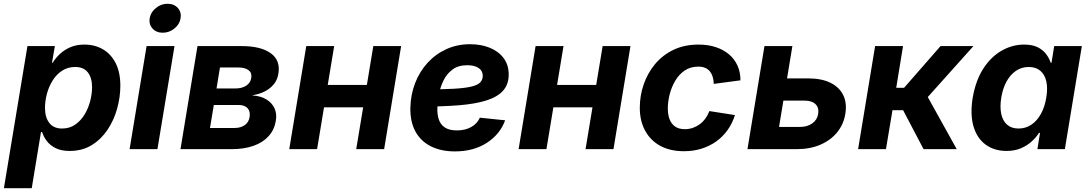

<svg xmlns="http://www.w3.org/2000/svg" viewBox="-39 -780 5692 1004"><path d="M-18.6 204.1 104.5 -539.1H248L232.9 -452.1H236.8Q251.5 -476.6 274.4 -498Q297.4 -519.5 329.1 -533.2Q360.8 -546.9 401.9 -546.9Q457 -546.9 499.5 -522Q542 -497.1 566.2 -449.2Q590.3 -401.4 590.3 -331.5Q590.3 -272.9 573.7 -212.6Q557.1 -152.3 523.9 -102.3Q490.7 -52.2 441.2 -21.5Q391.6 9.3 325.2 9.3Q280.8 9.3 251.5 -5.6Q222.2 -20.5 205.3 -43.2Q188.5 -65.9 181.2 -89.4H175.3L127 204.1ZM285.2 -107.9Q325.2 -107.9 354.7 -128.7Q384.3 -149.4 403.8 -182.1Q423.3 -214.8 432.9 -252.4Q442.4 -290 442.4 -324.2Q442.4 -373 420.4 -401.4Q398.4 -429.7 354.5 -429.7Q315.4 -429.7 285.9 -410.4Q256.3 -391.1 236.6 -359.6Q216.8 -328.1 206.5 -290.3Q196.3 -252.4 196.3 -215.8Q196.3 -166 219 -137Q241.7 -107.9 285.2 -107.9Z M638.7 0 727.5 -539.1H873.5L784.2 0ZM812 -608.9Q778.3 -608.9 758.5 -630.9Q738.8 -652.8 743.7 -684.6Q749 -716.3 776.4 -738.3Q803.7 -760.3 836.9 -760.3Q871.1 -760.3 890.9 -738.3Q910.6 -716.3 905.3 -684.6Q900.4 -652.8 873 -630.9Q845.7 -608.9 812 -608.9Z M904.8 0 993.7 -539.1H1224.1Q1324.7 -539.1 1376.7 -501.7Q1428.7 -464.4 1416.5 -394Q1409.7 -350.1 1374 -320.6Q1338.4 -291 1278.8 -281.2Q1325.2 -278.3 1354.7 -259.8Q1384.3 -241.2 1397 -212.4Q1409.7 -183.6 1403.3 -148.4Q1396 -102.1 1366.2 -68.6Q1336.4 -35.2 1287.1 -17.6Q1237.8 0 1170.9 0ZM1059.1 -110.8H1188Q1219.2 -110.8 1240.5 -125.5Q1261.7 -140.1 1266.1 -167.5Q1271 -196.8 1255.9 -213.9Q1240.7 -231 1208 -231H1079.1ZM1093.3 -317.4H1191.4Q1226.1 -317.4 1248.5 -332Q1271 -346.7 1274.9 -373Q1279.3 -398.9 1260.7 -413.1Q1242.2 -427.2 1206.1 -427.2H1111.3Z M1919.4 -335.9 1900.4 -218.8H1614.7L1634.3 -335.9ZM1708.5 -539.1 1619.1 0H1473.6L1562.5 -539.1ZM2058.6 -539.1 1969.7 0H1823.7L1913.1 -539.1Z M2339.8 11.7Q2267.1 11.7 2214.1 -14.9Q2161.1 -41.5 2133.3 -92.5Q2105.5 -143.6 2106.9 -216.3Q2108.4 -285.2 2131.6 -345.2Q2154.8 -405.3 2196.5 -451.2Q2238.3 -497.1 2294.9 -522.9Q2351.6 -548.8 2418.9 -548.8Q2477.1 -548.8 2522.7 -530Q2568.4 -511.2 2594.7 -475.8Q2621.1 -440.4 2621.1 -390.1Q2621.1 -338.4 2591.3 -305.4Q2561.5 -272.5 2503.4 -254.4Q2445.3 -236.3 2360.6 -229.5Q2275.9 -222.7 2166 -222.7L2181.2 -312.5Q2274.4 -312.5 2334 -315.9Q2393.6 -319.3 2426.5 -327.4Q2459.5 -335.4 2472.4 -349.4Q2485.4 -363.3 2485.4 -383.8Q2485.4 -409.7 2463.9 -424.3Q2442.4 -439 2404.3 -439Q2356.9 -439 2326.7 -416Q2296.4 -393.1 2279.5 -357.9Q2262.7 -322.8 2255.6 -283.9Q2248.5 -245.1 2248 -212.9Q2247.1 -180.7 2255.9 -154.5Q2264.6 -128.4 2287.4 -113.3Q2310.1 -98.1 2350.6 -98.1Q2394 -98.1 2425.5 -116Q2457 -133.8 2470.2 -164.6L2602.5 -150.9Q2575.7 -77.6 2506.6 -33Q2437.5 11.7 2339.8 11.7Z M3118.7 -335.9 3099.6 -218.8H2814L2833.5 -335.9ZM2907.7 -539.1 2818.4 0H2672.9L2761.7 -539.1ZM3257.8 -539.1 3168.9 0H3022.9L3112.3 -539.1Z M3537.1 10.7Q3465.3 10.7 3413.8 -17.3Q3362.3 -45.4 3334.5 -96.7Q3306.6 -147.9 3306.6 -216.3Q3306.6 -279.3 3326.9 -338.4Q3347.2 -397.5 3386.2 -444.6Q3425.3 -491.7 3482.4 -519.3Q3539.6 -546.9 3613.8 -546.9Q3663.1 -546.9 3703.4 -533.7Q3743.7 -520.5 3772.7 -496.1Q3801.8 -471.7 3817.4 -437Q3833 -402.3 3833 -359.9L3693.4 -341.3Q3692.9 -362.3 3687.7 -378.7Q3682.6 -395 3672.9 -407Q3663.1 -418.9 3648.2 -425.3Q3633.3 -431.6 3612.3 -431.6Q3571.8 -431.6 3541.7 -411.4Q3511.7 -391.1 3492.2 -358.2Q3472.7 -325.2 3462.9 -286.9Q3453.1 -248.5 3453.1 -212.4Q3453.1 -180.2 3462.6 -155.8Q3472.2 -131.3 3491.9 -117.9Q3511.7 -104.5 3542 -104.5Q3564 -104.5 3583.7 -111.3Q3603.5 -118.2 3620.4 -130.6Q3637.2 -143.1 3649.9 -160.6Q3662.6 -178.2 3670.4 -199.2L3804.2 -178.2Q3790.5 -134.8 3765.6 -99.9Q3740.7 -64.9 3706.1 -40.3Q3671.4 -15.6 3628.9 -2.4Q3586.4 10.7 3537.1 10.7Z M4025.9 -370.1H4187Q4257.3 -370.1 4304 -346.9Q4350.6 -323.7 4370.6 -282.2Q4390.6 -240.7 4381.3 -184.6Q4372.6 -129.9 4338.6 -88.1Q4304.7 -46.4 4250.5 -23.2Q4196.3 0 4126 0H3869.6L3958.5 -539.1H4104.5L4034.7 -116.2H4143.6Q4182.6 -116.2 4208.5 -134.8Q4234.4 -153.3 4239.3 -184.1Q4244.6 -216.3 4225.6 -235.1Q4206.5 -253.9 4167.5 -253.9H4006.3Z M4448.2 0 4537.1 -539.1H4683.1L4647.5 -320.8H4688.5L4879.4 -539.1H5051.3L4812.5 -272.5L4963.9 0H4790.5L4683.6 -203.6H4627.9L4593.8 0Z M5224.1 9.3Q5160.6 9.3 5115.5 -23.4Q5070.3 -56.2 5051.8 -118.4Q5033.2 -180.7 5047.4 -269Q5063 -359.4 5102.8 -421.1Q5142.6 -482.9 5198.5 -514.9Q5254.4 -546.9 5315.9 -546.9Q5359.4 -546.9 5387.2 -533Q5415 -519 5431.4 -497.1Q5447.8 -475.1 5455.1 -452.1H5459.5L5473.6 -539.1H5618.2L5529.3 0H5385.7L5399.4 -85H5394Q5378.9 -61 5355 -39.6Q5331.1 -18.1 5298.8 -4.4Q5266.6 9.3 5224.1 9.3ZM5287.1 -107.9Q5324.7 -107.9 5354.5 -128.2Q5384.3 -148.4 5404.3 -184.8Q5424.3 -221.2 5432.1 -269.5Q5440.4 -318.4 5432.4 -354.2Q5424.3 -390.1 5401.1 -409.9Q5377.9 -429.7 5340.3 -429.7Q5302.7 -429.7 5273.2 -409.4Q5243.7 -389.2 5224.1 -353.3Q5204.6 -317.4 5196.8 -269.5Q5189 -221.7 5196.5 -185.1Q5204.1 -148.4 5227.1 -128.2Q5250 -107.9 5287.1 -107.9Z"/></svg>

Font: Inter 18pt
Style: Bold Italic
Weight: 700
Italic angle: -9.3988°
Designer: Rasmus Andersson
Foundry: rsms
Version: Version 4.001;git-66647c0bb